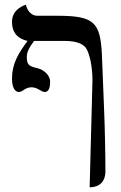

<svg xmlns="http://www.w3.org/2000/svg" viewBox="-20 -587 516 816"><path d="M170 -196C188 -196 193 -216 193 -240C193 -264 171 -290 136 -298C99 -306 94 -316 94 -346C94 -365 103 -384 125 -413H257C303 -413 337 -401 349 -377C361 -354 373 -305 373 -245L361 209C381 209 428 203 428 140C428 77 426 -41 422 -132L413 -357C406 -491 381 -520 225 -520H138C112 -520 95 -544 90 -567C90 -567 31 -551 31 -495C31 -460 43 -426 97 -413C58 -360 31 -317 31 -252C31 -215 44 -196 60 -196C77 -196 86 -216 114 -216C140 -216 155 -196 170 -196Z"/></svg>

Font: Libertinus Serif
Style: Regular
Weight: 400
Designer: Philipp H. Poll, Khaled Hosny
Foundry: Caleb Maclennan
Version: Version 7.050;RELEASE